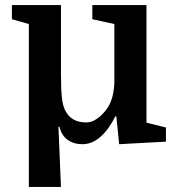

<svg xmlns="http://www.w3.org/2000/svg" viewBox="-20 -560 698 759"><path d="M94 179V-465L27 -484V-540H221V-272Q221 -208 224.5 -175.5Q228 -143 237 -125Q260 -76 321 -76Q339 -76 356 -86Q373 -96 388 -112Q408 -133 418.5 -159.5Q429 -186 432 -228V-465L345 -484V-540H559V-75L636 -56V0L451 10L440 -100H436Q410 -48 377 -19Q344 10 306 10Q271 10 247 -7.5Q223 -25 215 -59H211L221 179Z"/></svg>

Font: Domine
Style: Regular
Weight: 400
Designer: Pablo Impallari, Rodrigo Fuenzalida, Brenda Gallo
Foundry: Pablo Impallari, Rodrigo Fuenzalida, Brenda Gallo
Version: Version 2.000;September 19, 2022;FontCreator 14.0.0.2877 64-